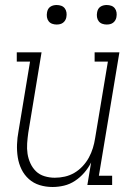

<svg xmlns="http://www.w3.org/2000/svg" viewBox="-20 -739 540 767"><path d="M190 8Q163 8 138.5 0.5Q114 -7 95.5 -23.5Q77 -40 66 -62.5Q55 -85 51 -110.5Q47 -136 48 -162.5Q49 -189 54 -215L100 -493H47V-530H146L93 -209Q90 -188 88.5 -166.5Q87 -145 90 -125Q93 -105 101.5 -86.5Q110 -68 124 -54.5Q138 -41 158 -35Q178 -29 199 -29Q219 -29 239 -33.5Q259 -38 277 -48.5Q295 -59 310 -75Q325 -91 335 -109.5Q345 -128 351 -147.5Q357 -167 360 -187L411 -493H358V-530H457L375 -37H428V0H329L344 -90Q333 -68 316.5 -49Q300 -30 279.5 -16.5Q259 -3 236 2.5Q213 8 190 8ZM406 -641Q397 -641 388.5 -644Q380 -647 374.5 -654Q369 -661 367.5 -670.5Q366 -680 368 -690Q369 -696 372 -702Q375 -708 381 -712Q387 -716 393.5 -717.5Q400 -719 406 -719Q416 -719 424.5 -716Q433 -713 438.5 -706Q444 -699 445.5 -689.5Q447 -680 445 -670Q444 -664 440.5 -658Q437 -652 431.5 -648Q426 -644 419.5 -642.5Q413 -641 406 -641ZM206 -641Q197 -641 188.5 -644Q180 -647 174.5 -654Q169 -661 167.5 -670.5Q166 -680 168 -690Q169 -696 172 -702Q175 -708 181 -712Q187 -716 193.5 -717.5Q200 -719 206 -719Q216 -719 224.5 -716Q233 -713 238.5 -706Q244 -699 245.5 -689.5Q247 -680 245 -670Q244 -664 240.5 -658Q237 -652 231.5 -648Q226 -644 219.5 -642.5Q213 -641 206 -641Z"/></svg>

Font: Iosevka Curly Slab XLtObl
Style: Regular
Weight: 200
Italic angle: -9°
Monospace: yes
Designer: Belleve Invis
Foundry: Belleve Invis
Version: Version 11.1.0; ttfautohint (v1.8.3)